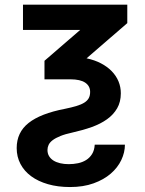

<svg xmlns="http://www.w3.org/2000/svg" viewBox="-20 -565 604 802"><path d="M511.7 -545.5V-468.4L341.6 -321.4Q375.4 -314.3 401.8 -300.4Q428.3 -286.6 446.7 -267.6Q465.2 -248.6 475 -225.1Q484.7 -201.7 484.7 -175.4Q484.7 -139.2 469.3 -112.6Q453.8 -85.9 427 -66.8Q400.2 -47.6 363.5 -34.4Q326.7 -21.3 283.7 -11.7Q252.5 -5 232.2 3.2Q212 11.4 199.9 20.6Q187.9 29.8 183.1 40.1Q178.3 50.4 178.3 61.4Q178.3 76 184.8 87Q191.4 98 203.1 105.5Q214.8 112.9 231.2 116.8Q247.5 120.7 267 120.7Q286.9 120.7 305.8 116.8Q324.6 112.9 339.7 103.5Q354.8 94.1 364.5 78.5Q374.3 62.9 375.7 39.4H501.8Q501.8 71.7 486.7 103.5Q471.6 135.3 442.6 160.3Q413.7 185.4 370.9 200.8Q328.1 216.3 272.4 216.3Q221.6 216.3 180.4 204.4Q139.2 192.5 110.3 171.2Q81.3 149.9 65.5 119.9Q49.7 89.8 49.7 53.6Q49.7 -12.1 99.6 -51.5Q149.5 -90.9 251.1 -110.4Q279.1 -116.1 299.2 -122.2Q319.2 -128.2 332 -136.2Q344.8 -144.2 350.7 -155Q356.5 -165.8 356.5 -181.1Q356.5 -205.6 336.1 -219.6Q315.7 -233.7 273.4 -233.7H165.8V-311.1L315 -440H76V-545.5Z"/></svg>

Font: Interop SemBd
Style: Regular
Weight: 600
Designer: Rasmus Andersson, Google, Jang Haemin
Foundry: jhaemin
Version: Version 1.008